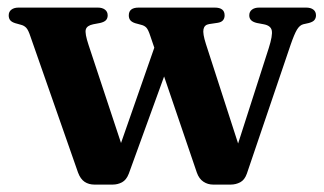

<svg xmlns="http://www.w3.org/2000/svg" viewBox="-20 -494 875 518"><path d="M284 4H234.5Q219.5 4 208.2 -3.5Q197 -11 190.5 -28.5L62.5 -394.5Q56.5 -413 50.8 -419Q45 -425 37 -427L21 -431.5Q11.5 -434.5 7.5 -439.5Q3.5 -444.5 3.5 -452.5Q3.5 -462.5 10.8 -468Q18 -473.5 30 -473.5H244Q256 -473.5 263.2 -468Q270.5 -462.5 270.5 -452.5Q270.5 -444.5 265.8 -439.5Q261 -434.5 250 -432L231.5 -428.5Q214.5 -425 211.5 -414.5Q208.5 -404 219 -372.5L318 -73.5L285.5 -48L407 -396L451 -365.5L327.5 -25.5Q321 -8.5 309.2 -2.2Q297.5 4 284 4ZM602.5 4H555Q540.5 4 528.8 -3.8Q517 -11.5 511 -28.5L385.5 -397Q380 -414 374.8 -419.5Q369.5 -425 361 -427L344.5 -431.5Q335.5 -434.5 331.5 -439.5Q327.5 -444.5 327.5 -452.5Q327.5 -473.5 354 -473.5H559.5Q586 -473.5 586 -452.5Q586 -444.5 581.5 -439.2Q577 -434 567.5 -432.5L544 -429Q531.5 -427 529 -415.2Q526.5 -403.5 535.5 -375.5L633.5 -72.5L603 -46.5L705 -364Q716 -398.5 713.2 -411.8Q710.5 -425 691.5 -428.5L673 -432Q662.5 -434.5 657.5 -439.5Q652.5 -444.5 652.5 -452.5Q652.5 -462.5 659.8 -468Q667 -473.5 679 -473.5H806Q818.5 -473.5 825.5 -468Q832.5 -462.5 832.5 -452.5Q832.5 -445.5 828.5 -440.2Q824.5 -435 813.5 -432L798 -428.5Q788.5 -426 781.2 -414Q774 -402 764 -373L646 -25.5Q640 -8.5 628 -2.2Q616 4 602.5 4Z"/></svg>

Font: Fraunces SemiBold
Style: Regular
Weight: 600
Version: Version 1.000;[b76b70a41]